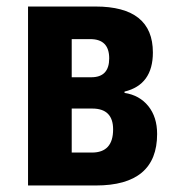

<svg xmlns="http://www.w3.org/2000/svg" viewBox="-20 -569 540 589"><path d="M66 0H274Q462 0 462 -158Q462 -210 435 -243.5Q408 -277 362 -284V-288Q449 -309 449 -408Q449 -549 273 -549H66ZM200 -332V-449H257Q315 -449 315 -390Q315 -332 260 -332ZM200 -101V-236H263Q327 -236 327 -172Q327 -101 262 -101Z"/></svg>

Font: Noto Sans Mono Condensed Extra
Style: Regular
Weight: 800
Width: 3
Designer: Monotype Design Team
Foundry: Monotype Imaging Inc.
Version: Version 1.900